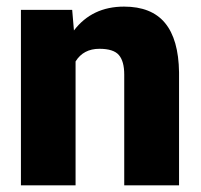

<svg xmlns="http://www.w3.org/2000/svg" viewBox="-20 -558 604 578"><path d="M197.3 -528.3 202.6 -466.3Q257.3 -538.1 353.5 -538.1Q436 -538.1 476.8 -488.8Q517.6 -439.5 519 -340.3V0H354V-333.5Q354 -373.5 337.9 -392.3Q321.8 -411.1 279.3 -411.1Q231 -411.1 207.5 -373V0H43V-528.3Z"/></svg>

Font: Sadagaat-English
Style: Regular
Weight: 900
Designer: Ahmed alsheikh
Foundry: Ahmed alsheikh Design
Version: Version 2.137;January 17, 2018;FontCreator 11.0.0.2408 64-bi